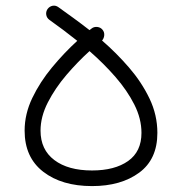

<svg xmlns="http://www.w3.org/2000/svg" viewBox="-20 -626 631 666"><path d="M299.3 19.5Q194.3 19.5 129.9 -30.3Q65.4 -80.1 65.4 -172.9Q65.4 -230.5 92 -286.1Q118.7 -341.8 160.6 -392.3Q202.6 -442.9 248 -484.4Q223.6 -503.9 199.2 -522.2Q174.8 -540.5 151.4 -557.1Q142.1 -564 140.4 -574.7Q138.7 -585.4 145 -594.7Q151.9 -604 162.6 -606Q173.3 -607.9 182.6 -601.1Q206.5 -584 234.1 -564Q261.7 -543.9 290.5 -521.5Q293.9 -523.9 297.4 -526.9Q305.7 -533.7 317.4 -532.5Q329.1 -531.2 335.9 -522.5Q342.3 -514.6 341.6 -503.9Q340.8 -493.2 334 -485.4Q383.8 -442.4 427.5 -391.8Q471.2 -341.3 498.5 -284.4Q525.9 -227.5 525.9 -165Q525.9 -73.2 462.6 -26.9Q399.4 19.5 299.3 19.5ZM120.6 -172.9Q120.6 -106.9 168.5 -70.8Q216.3 -34.7 299.3 -34.7Q377.9 -34.7 424.3 -67.4Q470.7 -100.1 470.7 -165Q470.7 -214.4 446 -263.2Q421.4 -312 380.6 -358.9Q339.8 -405.8 290.5 -448.7Q249.5 -411.6 210.4 -366Q171.4 -320.3 146 -270.8Q120.6 -221.2 120.6 -172.9Z"/></svg>

Font: Mikhak Light
Style: Regular
Weight: 300
Designer: Amin Abedi
Version: Version 3.3